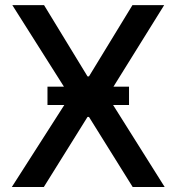

<svg xmlns="http://www.w3.org/2000/svg" viewBox="-20 -748 706 768"><path d="M156.2 -727.5Q200.2 -656.2 330.1 -442.4Q332 -442.4 335.9 -442.4Q379.9 -513.7 509.8 -727.5Q542 -727.5 636.7 -727.5Q580.1 -636.7 410.2 -363.3Q467.8 -272.5 638.7 0Q606.4 0 510.7 0Q466.8 -70.3 335.9 -280.3Q335 -280.3 330.1 -280.3Q286.1 -210 155.3 0Q124 0 27.3 0Q85.9 -90.8 259.8 -363.3Q202.1 -454.1 29.3 -727.5Q60.5 -727.5 156.2 -727.5ZM169.9 -328.1Q169.9 -345.7 169.9 -401.4Q251 -401.4 496.1 -401.4Q496.1 -382.8 496.1 -328.1Q414.1 -328.1 169.9 -328.1Z"/></svg>

Font: DeepSea
Style: Medium
Weight: 500
Designer: Stem
Version: Version 3.019;git-0a5106e0b